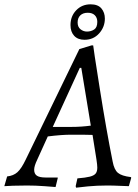

<svg xmlns="http://www.w3.org/2000/svg" viewBox="-63 -858 639 888"><path d="M542 -39 544 -36 533 3Q522 3 491.5 1.5Q461 0 432 0Q386 0 343.5 4Q301 8 289 10L287 3L295 -33Q333 -36 352.5 -41Q372 -46 379.5 -55.5Q387 -65 387 -83Q387 -95 383 -121L365 -234Q341 -235 265 -235Q222 -235 158 -227L109 -119Q95 -90 95 -73Q95 -54 107.5 -45.5Q120 -37 148 -37H204V-34L194 7Q182 6 142 3Q102 0 62 0Q27 0 -3 1Q-33 2 -43 3L-30 -42Q-1 -45 17.5 -61.5Q36 -78 56 -120L304 -631L360 -648H368Q368 -641 398.5 -448Q429 -255 458 -111Q465 -73 482.5 -58.5Q500 -44 542 -39ZM266 -271Q313 -271 357 -277L313 -544H306L181 -271ZM263 -742Q263 -783 289.5 -810.5Q316 -838 356 -838Q390 -838 406 -819Q422 -800 422 -772Q422 -733 395.5 -703.5Q369 -674 328 -674Q297 -674 280 -692.5Q263 -711 263 -742ZM387 -757Q387 -776 375.5 -787.5Q364 -799 343 -799Q321 -799 308.5 -787Q296 -775 296 -754Q296 -733 309.5 -722.5Q323 -712 339 -712Q358 -712 372.5 -721.5Q387 -731 387 -757Z"/></svg>

Font: Alegreya SC
Style: Italic
Weight: 400
Italic angle: -7°
Designer: Juan Pablo del Peral
Foundry: Huerta Tipografica
Version: Version 2.007; ttfautohint (v1.6)